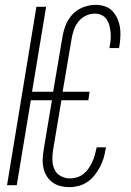

<svg xmlns="http://www.w3.org/2000/svg" viewBox="-20 -763 540 791"><path d="M266 8Q247 8 229 3.5Q211 -1 196.5 -11.5Q182 -22 172.5 -37.5Q163 -53 159 -71Q155 -89 156 -108.5Q157 -128 160 -147L194 -350H107L49 0H9L130 -735H170L112 -385H199L237 -609Q241 -634 250.5 -659Q260 -684 279 -704Q298 -724 323.5 -733.5Q349 -743 374 -743Q394 -743 412 -737Q430 -731 442.5 -718Q455 -705 463 -687.5Q471 -670 474 -651.5Q477 -633 476 -613Q475 -593 472 -573L470 -565H431L432 -572Q435 -587 436 -601.5Q437 -616 435.5 -630.5Q434 -645 430.5 -658.5Q427 -672 419 -683.5Q411 -695 398.5 -701Q386 -707 371 -707Q352 -707 334 -698.5Q316 -690 303.5 -674.5Q291 -659 284.5 -640.5Q278 -622 275 -603L238 -385H349L344 -350H233L198 -141Q195 -121 196 -100.5Q197 -80 205.5 -63Q214 -46 231.5 -37Q249 -28 269 -28Q283 -28 297.5 -32.5Q312 -37 324 -46.5Q336 -56 344.5 -68.5Q353 -81 359.5 -94.5Q366 -108 370 -122Q374 -136 377 -150L378 -156H417L415 -148Q412 -129 406.5 -110.5Q401 -92 391.5 -74.5Q382 -57 369.5 -41Q357 -25 340 -13.5Q323 -2 304 3Q285 8 266 8Z"/></svg>

Font: Iosevka Extralight
Style: Italic
Weight: 200
Italic angle: -9°
Monospace: yes
Designer: Belleve Invis
Foundry: Belleve Invis
Version: Version 32.5.0; ttfautohint (v1.8.4)